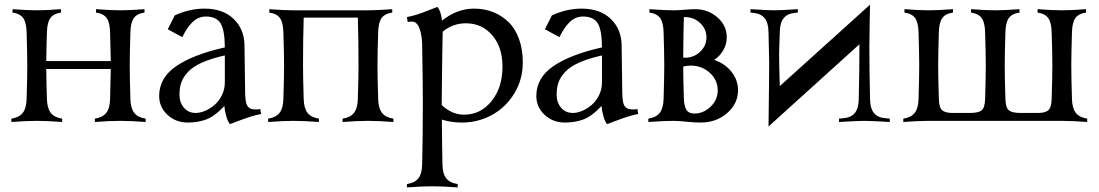

<svg xmlns="http://www.w3.org/2000/svg" viewBox="-20 -528 4755 831"><path d="M605.5 -488.3V-473.6Q572.3 -468.8 558.8 -449.2Q545.4 -429.7 544.4 -388.2Q541.5 -294.4 541.5 -244.1Q541.5 -193.8 544.4 -100.1Q545.4 -59.6 561 -39.6Q576.7 -19.5 610.4 -14.6V0Q546.9 -4.9 500.5 -4.9Q454.1 -4.9 390.6 0V-14.6Q424.3 -19.5 439.9 -39.6Q455.6 -59.6 456.5 -100.1Q456.5 -109.9 457.8 -159.7Q459 -209.5 459.5 -229.5H180.2Q181.2 -150.4 183.1 -100.1Q184.1 -59.6 199.7 -39.6Q215.3 -19.5 249 -14.6V0Q185.5 -4.9 139.2 -4.9Q92.8 -4.9 29.3 0V-14.6Q63 -19.5 78.6 -39.6Q94.2 -59.6 95.2 -100.1Q98.1 -193.8 98.1 -244.1Q98.1 -294.4 95.2 -388.2Q94.2 -429.7 80.8 -449.2Q67.4 -468.8 34.2 -473.6V-488.3Q97.7 -483.4 139.2 -483.4Q180.7 -483.4 244.1 -488.3V-473.6Q210.9 -468.8 197.5 -449.2Q184.1 -429.7 183.1 -388.2Q181.2 -336.9 180.2 -263.7H459.5Q459 -284.2 457.8 -332Q456.5 -379.9 456.5 -388.2Q455.6 -429.7 442.1 -449.2Q428.7 -468.8 395.5 -473.6V-488.3Q459 -483.4 500.5 -483.4Q542 -483.4 605.5 -488.3Z M953.1 -171.4V-288.1Q894 -274.9 854.7 -257.3Q815.4 -239.7 794.4 -217.5Q773.4 -195.3 765.1 -172.1Q756.8 -148.9 756.8 -118.2Q756.8 -84.5 776.1 -61.8Q795.4 -39.1 827.1 -39.1Q846.2 -39.1 867.9 -48.3Q889.6 -57.6 908.7 -74Q927.7 -90.3 940.4 -116Q953.1 -141.6 953.1 -171.4ZM864.7 -490.7Q944.8 -490.7 991 -446.3Q1037.1 -401.9 1038.1 -333.5L1041 -124.5Q1041.5 -101.1 1044.4 -86.7Q1047.4 -72.3 1054.2 -65.2Q1061 -58.1 1068.8 -56.2Q1076.7 -54.2 1090.8 -54.2Q1096.7 -54.2 1106.4 -56.2L1109.9 -34.7Q1087.4 -30.3 1064 -22.9Q1040.5 -15.6 1010.7 -4.2Q981 7.3 975.1 9.3Q965.3 -2.9 958.7 -26.9Q952.1 -50.8 951.2 -69.3Q910.6 -25.9 874.5 -11.7Q838.4 2.4 792.5 2.4Q741.2 2.4 705.1 -30.8Q668.9 -64 668.9 -112.8Q668.9 -190.9 742.4 -241.5Q815.9 -292 953.1 -322.8Q952.6 -398.9 934.3 -427.7Q916 -456.5 871.1 -456.5Q838.9 -456.5 814.5 -433.6Q790 -410.6 769 -367.2L706.1 -401.4L736.3 -461.4Q800.3 -490.7 864.7 -490.7Z M1250.5 -483.4H1572.8Q1614.3 -483.4 1677.7 -488.3V-473.6Q1644.5 -468.8 1631.1 -449.2Q1617.7 -429.7 1616.7 -388.2Q1613.8 -294.4 1613.8 -244.1Q1613.8 -193.8 1616.7 -100.1Q1617.7 -59.6 1633.3 -39.6Q1648.9 -19.5 1682.6 -14.6V0Q1619.1 -4.9 1572.8 -4.9Q1526.4 -4.9 1462.9 0V-14.6Q1496.6 -19.5 1512.2 -39.6Q1527.8 -59.6 1528.8 -100.1Q1531.7 -193.8 1531.7 -244.1Q1531.7 -357.9 1528.8 -451.7H1294.4Q1291.5 -357.9 1291.5 -244.1Q1291.5 -193.8 1294.4 -100.1Q1295.4 -59.6 1311 -39.6Q1326.7 -19.5 1360.4 -14.6V0Q1296.9 -4.9 1250.5 -4.9Q1204.1 -4.9 1140.6 0V-14.6Q1174.3 -19.5 1189.9 -39.6Q1205.6 -59.6 1206.5 -100.1Q1209.5 -193.8 1209.5 -244.1Q1209.5 -294.4 1206.5 -388.2Q1205.6 -429.7 1192.1 -449.2Q1178.7 -468.8 1145.5 -473.6V-488.3Q1209 -483.4 1250.5 -483.4Z M2031.7 -490.7Q2075.7 -490.7 2113.3 -476.1Q2150.9 -461.4 2180.2 -433.3Q2209.5 -405.3 2226.1 -360.1Q2242.7 -314.9 2242.7 -257.8Q2242.7 -184.1 2206.1 -123.8Q2169.4 -63.5 2109.4 -30.5Q2049.3 2.4 1979.5 2.4Q1933.6 2.4 1892.6 -10.3V-0.5Q1892.6 64.5 1895 183.1Q1895.5 223.6 1911.4 243.7Q1927.2 263.7 1960.9 268.6V283.2Q1897.5 278.3 1851.1 278.3Q1804.7 278.3 1741.2 283.2V268.6Q1774.9 263.7 1790.8 243.7Q1806.6 223.6 1807.1 183.1Q1810.1 56.2 1810.1 -83Q1810.1 -171.9 1807.1 -335.9Q1806.2 -378.4 1794.9 -406.5Q1783.7 -434.6 1763.2 -434.6Q1753.4 -434.6 1744.6 -432.6L1741.2 -454.1Q1764.6 -458.5 1785.2 -465.1Q1805.7 -471.7 1833.7 -482.9Q1861.8 -494.1 1873 -498Q1888.2 -481.9 1893.1 -439Q1958.5 -490.7 2031.7 -490.7ZM1894 -278.8Q1891.6 -107.4 1891.6 -73.7Q1935.1 -31.7 1988.8 -31.7Q2060.1 -31.7 2107.4 -90.3Q2154.8 -148.9 2154.8 -240.2Q2154.8 -323.7 2110.4 -375.5Q2065.9 -427.2 1996.1 -427.2Q1940.4 -427.2 1896 -391.1V-388.2Z M2585.4 -171.4V-288.1Q2526.4 -274.9 2487.1 -257.3Q2447.8 -239.7 2426.8 -217.5Q2405.8 -195.3 2397.5 -172.1Q2389.2 -148.9 2389.2 -118.2Q2389.2 -84.5 2408.4 -61.8Q2427.7 -39.1 2459.5 -39.1Q2478.5 -39.1 2500.2 -48.3Q2522 -57.6 2541 -74Q2560.1 -90.3 2572.8 -116Q2585.4 -141.6 2585.4 -171.4ZM2497.1 -490.7Q2577.1 -490.7 2623.3 -446.3Q2669.4 -401.9 2670.4 -333.5L2673.3 -124.5Q2673.8 -101.1 2676.8 -86.7Q2679.7 -72.3 2686.5 -65.2Q2693.4 -58.1 2701.2 -56.2Q2709 -54.2 2723.1 -54.2Q2729 -54.2 2738.8 -56.2L2742.2 -34.7Q2719.7 -30.3 2696.3 -22.9Q2672.9 -15.6 2643.1 -4.2Q2613.3 7.3 2607.4 9.3Q2597.7 -2.9 2591.1 -26.9Q2584.5 -50.8 2583.5 -69.3Q2543 -25.9 2506.8 -11.7Q2470.7 2.4 2424.8 2.4Q2373.5 2.4 2337.4 -30.8Q2301.3 -64 2301.3 -112.8Q2301.3 -190.9 2374.8 -241.5Q2448.2 -292 2585.4 -322.8Q2585 -398.9 2566.7 -427.7Q2548.3 -456.5 2503.4 -456.5Q2471.2 -456.5 2446.8 -433.6Q2422.4 -410.6 2401.4 -367.2L2338.4 -401.4L2368.7 -461.4Q2432.6 -490.7 2497.1 -490.7Z M2896 -483.4Q2910.2 -483.4 2940.9 -485.8Q2971.7 -488.3 2988.8 -488.3Q3043.9 -488.3 3084.7 -453.1Q3125.5 -418 3125.5 -366.2Q3125.5 -336.9 3110.8 -311.3Q3096.2 -285.6 3071.3 -268.6Q3117.2 -253.4 3145.8 -217.5Q3174.3 -181.6 3174.3 -137.7Q3174.3 -79.6 3127.2 -38.6Q3080.1 2.4 3013.2 2.4Q2986.8 2.4 2951.2 -1.2Q2915.5 -4.9 2896 -4.9Q2849.6 -4.9 2786.1 0V-14.6Q2819.8 -19.5 2835.4 -39.6Q2851.1 -59.6 2852.1 -100.1Q2855 -193.8 2855 -244.1Q2855 -294.4 2852.1 -388.2Q2851.1 -429.7 2837.6 -449.2Q2824.2 -468.8 2791 -473.6V-488.3Q2854.5 -483.4 2896 -483.4ZM2969.2 -244.1Q2952.1 -244.1 2937 -239.7Q2937 -189.5 2939.9 -100.1Q2940.9 -70.8 2950.4 -53.7Q2960 -36.6 2986.3 -36.6Q3023.9 -36.6 3055.2 -65.9Q3086.4 -95.2 3086.4 -137.7Q3086.4 -181.6 3052 -212.9Q3017.6 -244.1 2969.2 -244.1ZM2944.8 -454.1H2939.9Q2938 -410.2 2937 -278.3H2944.8Q2983.4 -278.3 3010.5 -304.2Q3037.6 -330.1 3037.6 -366.2Q3037.6 -402.3 3010.5 -428.2Q2983.4 -454.1 2944.8 -454.1Z M3355 -155.3 3745.6 -507.8Q3745.6 -491.7 3744.1 -432.6Q3742.7 -373.5 3742.7 -327.6Q3742.7 -227.1 3745.6 -100.1Q3746.1 -59.6 3762 -39.6Q3777.8 -19.5 3810.1 -16.6L3831.1 -14.6V0Q3749.5 -4.9 3721.2 -4.9Q3692.9 -4.9 3611.3 0V-14.6L3632.3 -16.6Q3664.6 -19.5 3680.4 -39.6Q3696.3 -59.6 3696.8 -100.1Q3699.7 -227.1 3699.7 -328.1V-336.4L3306.2 19.5Q3309.1 -195.3 3309.1 -258.8Q3309.1 -282.7 3306.2 -388.2Q3305.7 -428.7 3289.8 -448.7Q3273.9 -468.8 3241.7 -472.2L3228 -473.6V-488.3Q3302.7 -483.4 3330.6 -483.4Q3358.4 -483.4 3433.1 -488.3V-473.6L3419.4 -472.2Q3387.2 -468.8 3371.3 -448.7Q3355.5 -428.7 3355 -388.2Q3355 -375 3353.5 -343.8Q3352.1 -312.5 3352.1 -296.4Q3352.1 -250.5 3355 -155.3Z M3999.5 -4.9Q3953.1 -4.9 3889.6 0V-14.6Q3923.3 -19.5 3939 -39.6Q3954.6 -59.6 3955.6 -100.1Q3958.5 -193.8 3958.5 -244.1Q3958.5 -294.4 3955.6 -388.2Q3954.6 -429.7 3941.2 -449.2Q3927.7 -468.8 3894.5 -473.6V-488.3Q3958 -483.4 3999.5 -483.4Q4041 -483.4 4104.5 -488.3V-473.6Q4071.3 -468.8 4057.9 -449.2Q4044.4 -429.7 4043.5 -388.2Q4040.5 -294.4 4040.5 -244.1Q4040.5 -193.8 4043.5 -100.1Q4044.4 -63 4057.6 -51Q4070.8 -39.1 4102.5 -39.1H4177.7Q4214.4 -39.1 4228.5 -50.3Q4242.7 -61.5 4243.7 -100.1Q4246.6 -193.8 4246.6 -244.1Q4246.6 -294.4 4243.7 -388.2Q4242.7 -429.7 4229.2 -449.2Q4215.8 -468.8 4182.6 -473.6V-488.3Q4246.1 -483.4 4287.6 -483.4Q4329.1 -483.4 4392.6 -488.3V-473.6Q4359.4 -468.8 4345.9 -449.2Q4332.5 -429.7 4331.5 -388.2Q4328.6 -294.4 4328.6 -244.1Q4328.6 -193.8 4331.5 -100.1Q4332.5 -61.5 4346.7 -50.3Q4360.8 -39.1 4397.5 -39.1H4472.7Q4504.4 -39.1 4517.6 -51Q4530.8 -63 4531.7 -100.1Q4534.7 -193.8 4534.7 -244.1Q4534.7 -294.4 4531.7 -388.2Q4530.8 -429.7 4517.3 -449.2Q4503.9 -468.8 4470.7 -473.6V-488.3Q4534.2 -483.4 4575.7 -483.4Q4617.2 -483.4 4680.7 -488.3V-473.6Q4647.5 -468.8 4634 -449.2Q4620.6 -429.7 4619.6 -388.2Q4616.7 -294.4 4616.7 -244.1Q4616.7 -193.8 4619.6 -100.1Q4620.6 -59.6 4636.2 -39.6Q4651.9 -19.5 4685.5 -14.6V0Q4622.1 -4.9 4575.7 -4.9Z"/></svg>

Font: Flanker
Style: Regular
Weight: 400
Designer: Flanker
Foundry: Flanker
Version: Version 2.027